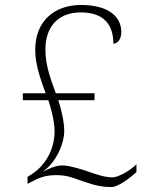

<svg xmlns="http://www.w3.org/2000/svg" viewBox="-20 -743 599 774"><path d="M429 11C458 11 508 -29 530 -49V-81C507 -57 458 -28 433 -28C400 -28 359 -43 334 -52C313 -59 261 -76 234 -76C218 -76 201 -75 155 -52L152 -51C206 -87 239 -164 239 -215C239 -253 226 -306 215 -339H361V-367H205C189 -413 163 -473 163 -543C163 -634 213 -693 306 -693C409 -693 437 -632 437 -567C451 -567 469 -581 469 -614C469 -680 411 -723 307 -723C198 -723 122 -657 122 -542C122 -482 143 -425 164 -367H72V-339H175C187 -302 200 -252 200 -214C200 -127 150 -68 110 -42L91 -30V-2L109 -11C138 -27 164 -37 206 -37C249 -37 273 -27 303 -16C341 -4 373 11 429 11Z"/></svg>

Font: Noto Serif Gurmukhi ExtraLight
Style: Regular
Weight: 200
Designer: Vaibhav Singh and the Monotype Design Team
Foundry: Monotype Imaging Inc.
Version: Version 2.004